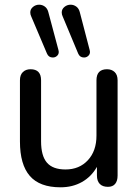

<svg xmlns="http://www.w3.org/2000/svg" viewBox="-20 -789 586 818"><path d="M65 -186V-447Q65 -470 77.5 -482Q90 -494 110 -494Q155 -494 155 -447V-187Q155 -125 180 -96Q205 -67 259 -67Q318 -67 354.5 -106.5Q391 -146 391 -211V-447Q391 -494 436 -494Q456 -494 468.5 -482Q481 -470 481 -447V-41Q481 -18 470.5 -5.5Q460 7 440 7Q417 7 405 -5.5Q393 -18 393 -41V-78Q369 -36 329 -13.5Q289 9 238 9Q149 9 107 -39.5Q65 -88 65 -186ZM243 -736Q243 -750 254.5 -759.5Q266 -769 281 -769Q294 -769 305 -761Q316 -753 320 -737L362 -576Q366 -562 358 -553Q350 -544 338 -544Q320 -544 313 -561L247 -719Q243 -727 243 -736ZM109 -736Q109 -750 120.5 -759.5Q132 -769 147 -769Q160 -769 171 -761Q182 -753 186 -737L229 -576Q233 -562 225 -553Q217 -544 205 -544Q187 -544 180 -561L113 -719Q109 -727 109 -736Z"/></svg>

Font: SN Pro
Style: Regular
Weight: 400
Designer: Tobias Whetton
Foundry: Supernotes
Version: Version 1.003